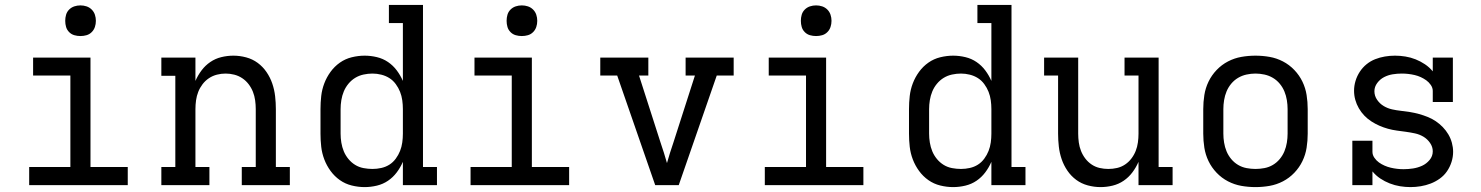

<svg xmlns="http://www.w3.org/2000/svg" viewBox="-20 -755 6040 783"><path d="M99 0V-74H267V-447H115V-520H349V-74H501V0ZM308 -608Q295 -608 283 -611.5Q271 -615 262 -624Q253 -633 249.5 -645Q246 -657 246 -670Q246 -683 249.5 -695Q253 -707 262 -716Q271 -725 283 -729Q295 -733 308 -733Q321 -733 333 -729Q345 -725 354 -716Q363 -707 367 -695Q371 -683 371 -670Q371 -657 367 -645Q363 -633 354 -624Q345 -615 333 -611.5Q321 -608 308 -608Z M638 0V-74H695V-446H638V-520H777V-425Q787 -448 802 -468Q817 -488 837.5 -502Q858 -516 882.5 -522Q907 -528 932 -528Q958 -528 984 -521Q1010 -514 1031 -498.5Q1052 -483 1067 -461Q1082 -439 1090.5 -414Q1099 -389 1102 -362.5Q1105 -336 1105 -310V-74H1162V0H966V-74H1023V-310Q1023 -328 1020.5 -346Q1018 -364 1011.5 -380.5Q1005 -397 994 -411.5Q983 -426 968 -436Q953 -446 935.5 -450.5Q918 -455 900 -455Q882 -455 864.5 -450.5Q847 -446 832 -436Q817 -426 806 -411.5Q795 -397 788.5 -380.5Q782 -364 779.5 -346Q777 -328 777 -310V-74H834V0Z M1467 8Q1441 8 1414.5 1.5Q1388 -5 1366 -20.5Q1344 -36 1328 -58Q1312 -80 1302.5 -105Q1293 -130 1290 -156.5Q1287 -183 1287 -210V-310Q1287 -337 1290 -363.5Q1293 -390 1302.5 -415Q1312 -440 1328 -462Q1344 -484 1366 -499.5Q1388 -515 1414.5 -521.5Q1441 -528 1467 -528Q1492 -528 1517 -522Q1542 -516 1562.5 -502Q1583 -488 1598 -468Q1613 -448 1623 -425V-661H1566V-735H1705V-74H1762V0H1623V-95Q1613 -72 1598 -52Q1583 -32 1562.5 -18Q1542 -4 1517 2Q1492 8 1467 8ZM1499 -66Q1517 -66 1535 -70Q1553 -74 1568 -83.5Q1583 -93 1594 -108Q1605 -123 1611.5 -139.5Q1618 -156 1620.5 -174Q1623 -192 1623 -210V-310Q1623 -328 1620.5 -346Q1618 -364 1611.5 -380.5Q1605 -397 1594 -412Q1583 -427 1568 -436.5Q1553 -446 1535 -450.5Q1517 -455 1499 -455Q1481 -455 1462.5 -451Q1444 -447 1428.5 -437.5Q1413 -428 1401 -413.5Q1389 -399 1382 -382Q1375 -365 1372 -346.5Q1369 -328 1369 -310V-210Q1369 -192 1372 -173.5Q1375 -155 1382 -138Q1389 -121 1401 -106.5Q1413 -92 1428.5 -82.5Q1444 -73 1462.5 -69.5Q1481 -66 1499 -66Z M1899 0V-74H2067V-447H1915V-520H2149V-74H2301V0ZM2108 -608Q2095 -608 2083 -611.5Q2071 -615 2062 -624Q2053 -633 2049.5 -645Q2046 -657 2046 -670Q2046 -683 2049.5 -695Q2053 -707 2062 -716Q2071 -725 2083 -729Q2095 -733 2108 -733Q2121 -733 2133 -729Q2145 -725 2154 -716Q2163 -707 2167 -695Q2171 -683 2171 -670Q2171 -657 2167 -645Q2163 -633 2154 -624Q2145 -615 2133 -611.5Q2121 -608 2108 -608Z M2652 0 2497 -447H2428V-520H2624V-447H2586L2674 -173Q2681 -153 2687.5 -132Q2694 -111 2700 -90Q2706 -111 2712.5 -132Q2719 -153 2726 -173L2814 -447H2776V-520H2972V-447H2903L2748 0Z M3099 0V-74H3267V-447H3115V-520H3349V-74H3501V0ZM3308 -608Q3295 -608 3283 -611.5Q3271 -615 3262 -624Q3253 -633 3249.5 -645Q3246 -657 3246 -670Q3246 -683 3249.5 -695Q3253 -707 3262 -716Q3271 -725 3283 -729Q3295 -733 3308 -733Q3321 -733 3333 -729Q3345 -725 3354 -716Q3363 -707 3367 -695Q3371 -683 3371 -670Q3371 -657 3367 -645Q3363 -633 3354 -624Q3345 -615 3333 -611.5Q3321 -608 3308 -608Z M3867 8Q3841 8 3814.5 1.5Q3788 -5 3766 -20.5Q3744 -36 3728 -58Q3712 -80 3702.5 -105Q3693 -130 3690 -156.5Q3687 -183 3687 -210V-310Q3687 -337 3690 -363.5Q3693 -390 3702.5 -415Q3712 -440 3728 -462Q3744 -484 3766 -499.5Q3788 -515 3814.5 -521.5Q3841 -528 3867 -528Q3892 -528 3917 -522Q3942 -516 3962.5 -502Q3983 -488 3998 -468Q4013 -448 4023 -425V-661H3966V-735H4105V-74H4162V0H4023V-95Q4013 -72 3998 -52Q3983 -32 3962.5 -18Q3942 -4 3917 2Q3892 8 3867 8ZM3899 -66Q3917 -66 3935 -70Q3953 -74 3968 -83.5Q3983 -93 3994 -108Q4005 -123 4011.5 -139.5Q4018 -156 4020.5 -174Q4023 -192 4023 -210V-310Q4023 -328 4020.5 -346Q4018 -364 4011.5 -380.5Q4005 -397 3994 -412Q3983 -427 3968 -436.5Q3953 -446 3935 -450.5Q3917 -455 3899 -455Q3881 -455 3862.5 -451Q3844 -447 3828.5 -437.5Q3813 -428 3801 -413.5Q3789 -399 3782 -382Q3775 -365 3772 -346.5Q3769 -328 3769 -310V-210Q3769 -192 3772 -173.5Q3775 -155 3782 -138Q3789 -121 3801 -106.5Q3813 -92 3828.5 -82.5Q3844 -73 3862.5 -69.5Q3881 -66 3899 -66Z M4468 8Q4442 8 4416 1Q4390 -6 4369 -21.5Q4348 -37 4333 -59Q4318 -81 4309.5 -106Q4301 -131 4298 -157.5Q4295 -184 4295 -210V-447H4238V-520H4377V-210Q4377 -192 4379.5 -174Q4382 -156 4388.5 -139.5Q4395 -123 4406 -108.5Q4417 -94 4432 -84Q4447 -74 4464.5 -70Q4482 -66 4500 -66Q4518 -66 4535.5 -70Q4553 -74 4568 -84Q4583 -94 4594 -108.5Q4605 -123 4611.5 -139.5Q4618 -156 4620.5 -174Q4623 -192 4623 -210V-447H4566V-520H4705V-74H4762V0H4623V-95Q4613 -72 4598 -52Q4583 -32 4562.5 -18Q4542 -4 4517.5 2Q4493 8 4468 8Z M5100 8Q5071 8 5042.5 3Q5014 -2 4988 -15.5Q4962 -29 4941.5 -50.5Q4921 -72 4908.5 -98Q4896 -124 4891.5 -152.5Q4887 -181 4887 -210V-310Q4887 -339 4891.5 -367.5Q4896 -396 4908.5 -422Q4921 -448 4941.5 -469.5Q4962 -491 4988 -504.5Q5014 -518 5042.5 -523Q5071 -528 5100 -528Q5129 -528 5157.5 -523Q5186 -518 5212 -504.5Q5238 -491 5258.5 -469.5Q5279 -448 5291.5 -422Q5304 -396 5308.5 -367.5Q5313 -339 5313 -310V-210Q5313 -181 5308.5 -152.5Q5304 -124 5291.5 -98Q5279 -72 5258.5 -50.5Q5238 -29 5212 -15.5Q5186 -2 5157.5 3Q5129 8 5100 8ZM5100 -66Q5118 -66 5136.5 -69.5Q5155 -73 5171 -82.5Q5187 -92 5199 -106.5Q5211 -121 5218 -138Q5225 -155 5228 -173.5Q5231 -192 5231 -210V-310Q5231 -328 5228 -346.5Q5225 -365 5218 -382Q5211 -399 5199 -413.5Q5187 -428 5171 -437.5Q5155 -447 5136.5 -451Q5118 -455 5100 -455Q5082 -455 5063.5 -451Q5045 -447 5029 -437.5Q5013 -428 5001 -413.5Q4989 -399 4982 -382Q4975 -365 4972 -346.5Q4969 -328 4969 -310V-210Q4969 -192 4972 -173.5Q4975 -155 4982 -138Q4989 -121 5001 -106.5Q5013 -92 5029 -82.5Q5045 -73 5063.5 -69.5Q5082 -66 5100 -66Z M5732 8Q5711 8 5689.5 4.5Q5668 1 5647.5 -7Q5627 -15 5609 -27Q5591 -39 5577 -56V0H5495V-181H5577V-136Q5577 -123 5585 -111.5Q5593 -100 5603.5 -92.5Q5614 -85 5626.5 -79.5Q5639 -74 5652 -71Q5665 -68 5678 -66.5Q5691 -65 5704 -65Q5723 -65 5742.5 -68Q5762 -71 5779.5 -79Q5797 -87 5810 -102.5Q5823 -118 5823 -138Q5823 -156 5812 -172Q5801 -188 5785 -197.5Q5769 -207 5750.5 -211Q5732 -215 5713.5 -217.5Q5695 -220 5676.5 -222.5Q5658 -225 5640 -230Q5622 -235 5605 -242.5Q5588 -250 5572.5 -260Q5557 -270 5544 -283.5Q5531 -297 5521.5 -313.5Q5512 -330 5507 -348Q5502 -366 5502 -385Q5502 -405 5508 -425Q5514 -445 5525.5 -462.5Q5537 -480 5553 -493Q5569 -506 5588 -513.5Q5607 -521 5627.5 -524.5Q5648 -528 5669 -528Q5690 -528 5711.5 -524.5Q5733 -521 5753 -513Q5773 -505 5791 -493Q5809 -481 5823 -464V-520H5905V-339H5823V-384Q5823 -397 5815 -408.5Q5807 -420 5796.5 -427.5Q5786 -435 5774 -440.5Q5762 -446 5749 -449Q5736 -452 5723 -453.5Q5710 -455 5697 -455Q5678 -455 5659.5 -452Q5641 -449 5624.5 -440.5Q5608 -432 5596.5 -416.5Q5585 -401 5585 -383Q5585 -364 5596 -348Q5607 -332 5623 -322.5Q5639 -313 5657 -309Q5675 -305 5693.5 -303Q5712 -301 5730.5 -298Q5749 -295 5767 -290Q5785 -285 5802.5 -278Q5820 -271 5835.5 -260.5Q5851 -250 5864 -236.5Q5877 -223 5886.5 -207Q5896 -191 5901 -172.5Q5906 -154 5906 -136Q5906 -115 5899.5 -94.5Q5893 -74 5881 -56.5Q5869 -39 5851.5 -26.5Q5834 -14 5814.5 -6.5Q5795 1 5774 4.5Q5753 8 5732 8Z"/></svg>

Font: Iosevka Plex Etoile
Style: Regular
Weight: 400
Designer: Belleve Invis
Foundry: Belleve Invis
Version: Version 25.1.1; ttfautohint (v1.8.4)